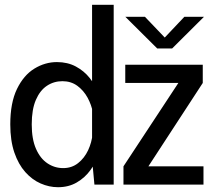

<svg xmlns="http://www.w3.org/2000/svg" viewBox="-20 -770 890 801"><path d="M222.1 11Q185 11 149.5 -4.6Q114 -20.1 85.4 -52.2Q56.8 -84.3 39.8 -133.8Q22.9 -183.4 22.9 -251Q22.9 -341.2 50.8 -398.8Q78.8 -456.4 123.4 -483.7Q168 -511 217.5 -511Q261.9 -511 296.3 -492.6Q330.8 -474.1 354.4 -444.4Q378.1 -414.7 390.2 -380.2Q402.4 -345.7 402.4 -313.3L367.6 -300.1Q361.7 -332.4 345.4 -362.5Q329 -392.5 302.7 -411.9Q276.4 -431.3 240.4 -431.3Q204.6 -431.3 175.7 -412.1Q146.8 -392.9 129.6 -353.1Q112.4 -313.4 112.4 -251Q112.4 -189.3 130.3 -148.9Q148.1 -108.4 178 -88.6Q207.8 -68.7 243.7 -68.7Q279.6 -68.7 305.9 -89.6Q332.2 -110.4 347.6 -143.2Q362.9 -176 366.3 -211.9L403.5 -198.6Q403.5 -165.3 391.9 -128.6Q380.3 -92 357.3 -60.4Q334.4 -28.7 300.4 -8.9Q266.5 11 222.1 11ZM454.3 -750V0H373.9L364.1 -105V-750ZM495.1 0V-76.1L724.1 -423.9H502.6V-500H825.9V-423.9L599.1 -76.1H828.9V0ZM502.9 -699.9H584.7L667.3 -613.4L749.1 -699.9H830.9L698.1 -567.8H635.9Z"/></svg>

Font: Trispace Thin
Style: Regular
Weight: 100
Designer: Tyler Finck
Foundry: Etcetera Type Company
Version: Version 1.210